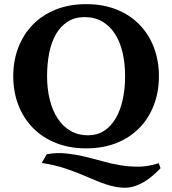

<svg xmlns="http://www.w3.org/2000/svg" viewBox="-20 -693 818 912"><path d="M742.7 106Q725.6 123.5 706.3 140.4Q687 157.2 665.8 170.2Q644.5 183.1 621.1 190.9Q597.7 198.7 571.8 198.7Q549.8 198.7 528.1 194.3Q506.3 189.9 484.4 182.9Q462.4 175.8 439.5 166.3Q416.5 156.7 392.6 146.5Q368.7 136.2 343.8 126.5Q318.8 116.7 292.5 107.9Q266.1 99.1 237.5 92.3Q209 85.4 178.2 81.1L202.1 39.6Q248 31.2 291.7 35.6Q335.4 40 378.4 50Q421.4 60.1 464.4 72.3Q507.3 84.5 551 91.8Q594.7 99.1 640.1 98.6Q685.5 98.1 733.9 82ZM43 -331.1Q43 -404.8 67.1 -467.5Q91.3 -530.3 136.2 -576.2Q181.2 -622.1 245.4 -647.7Q309.6 -673.3 389.6 -673.3Q469.7 -673.3 533.7 -647.7Q597.7 -622.1 642.3 -576.2Q687 -530.3 710.9 -467.5Q734.9 -404.8 734.9 -331.1Q734.9 -256.8 710.9 -194.1Q687 -131.3 642.3 -85.4Q597.7 -39.6 533.7 -13.9Q469.7 11.7 389.6 11.7Q309.6 11.7 245.6 -13.9Q181.6 -39.6 136.5 -85.4Q91.3 -131.3 67.1 -194.1Q43 -256.8 43 -331.1ZM203.6 -331.1Q203.6 -270 216.6 -218.8Q229.5 -167.5 254.2 -129.9Q278.8 -92.3 315.2 -71.3Q351.6 -50.3 398.4 -50.3Q441.4 -50.3 474.1 -71.3Q506.8 -92.3 529.1 -129.9Q551.3 -167.5 562.7 -218.8Q574.2 -270 574.2 -331.1Q574.2 -391.6 562.3 -443.1Q550.3 -494.6 526.1 -532Q502 -569.3 466.1 -590.6Q430.2 -611.8 382.3 -611.8Q335.9 -611.8 302.2 -590.6Q268.6 -569.3 246.6 -532Q224.6 -494.6 214.1 -443.1Q203.6 -391.6 203.6 -331.1Z"/></svg>

Font: PT Astra Serif
Style: Bold
Weight: 700
Designer: A.Korolkova, I. Chaeva
Foundry: ParaType Ltd
Version: Version 1.002